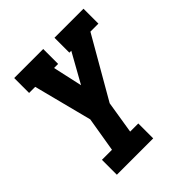

<svg xmlns="http://www.w3.org/2000/svg" viewBox="-200 -663 1001 1001"><g transform="rotate(-45 300.0 -162.5)"><path d="M87 205V95H161L193 -97L110 -420H65V-530H279V-420H249L285 -257L376 -420H362V-530H576V-420H517L324 -85L295 95H355V205Z"/></g></svg>

Font: Iosevka Slab XBdEx
Style: Italic
Weight: 800
Width: 7
Italic angle: -9°
Monospace: yes
Designer: Belleve Invis
Foundry: Belleve Invis
Version: Version 11.1.1; ttfautohint (v1.8.3)